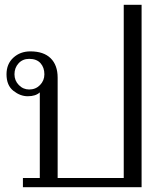

<svg xmlns="http://www.w3.org/2000/svg" viewBox="-20 -776 670 796"><path d="M106 -563Q161 -563 190 -534.5Q219 -506 219 -454V-38H493V-756H567V0H75V-38H145V-393Q128 -377 95 -377Q64 -377 35.5 -399.5Q7 -422 7 -468Q7 -511 35.5 -537Q64 -563 106 -563ZM101 -405Q128 -405 146 -423.5Q164 -442 164 -468Q164 -496 148 -514Q132 -532 101 -532Q74 -532 57 -513.5Q40 -495 40 -468Q40 -442 58 -423.5Q76 -405 101 -405Z"/></svg>

Font: Taviraj Light
Style: Regular
Weight: 300
Designer: Katatrad Team
Foundry: CadsonDemak
Version: Version 1.001